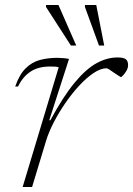

<svg xmlns="http://www.w3.org/2000/svg" viewBox="-20 -752 535 772"><path d="M216 -481.5Q209 -484 199 -484.2Q189 -484.5 180.5 -484.5Q134 -484.5 102.8 -464Q71.5 -443.5 52.5 -404H41Q58 -452.5 83 -477.2Q108 -502 140.2 -510.8Q172.5 -519.5 211.5 -519.5Q222.5 -519.5 236 -518.2Q249.5 -517 257.5 -515L178 -268.5H182.5Q234 -364 279.8 -419.2Q325.5 -474.5 368 -497.8Q410.5 -521 452.5 -521Q477.5 -521 486.2 -513.5Q495 -506 495 -490.5Q495 -478.5 488.5 -467.5Q482 -456.5 475 -449.2Q468 -442 466.5 -442Q465 -442 456.8 -447.5Q448.5 -453 438.5 -459.5Q429 -466.5 420.2 -472Q411.5 -477.5 409 -477.5Q385 -477.5 356.5 -458.5Q328 -439.5 298.8 -408Q269.5 -376.5 243 -338Q216.5 -299.5 196 -259.8Q175.5 -220 165 -185L109 0H71ZM286.5 -569H265L165 -724V-732H215ZM399 -569H378L321.5 -724V-732H367Z"/></svg>

Font: Newsreader 6pt ExtraLight
Style: Italic
Weight: 275
Italic angle: -17°
Designer: Hugues Gentile
Foundry: Production Type
Version: Version 1.003; ttfautohint (v1.8.3)